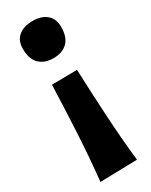

<svg xmlns="http://www.w3.org/2000/svg" viewBox="-218 -667 735 934"><g transform="rotate(-30 149.5 -199.5)"><path d="M149.6 -412.6Q200.4 -412.6 228.9 -441Q257.5 -469.4 257.5 -526.5Q257.5 -571.8 229 -596.2Q200.5 -620.6 150.4 -620.6Q100.1 -620.6 71.2 -596.2Q42.3 -571.8 42.3 -526.5Q42.3 -469.4 71 -441Q99.8 -412.6 149.6 -412.6ZM45.6 222.8 253.6 217.8Q239.7 88.4 232.1 -42.6Q224.4 -173.5 219.6 -306.6L77.8 -304.7Q73.4 -171.9 66.4 -39.7Q59.4 92.4 45.6 222.8Z"/></g></svg>

Font: Pinar FD VF
Style: Regular
Weight: 300
Designer: Amin Abedi
Version: Version 2.000